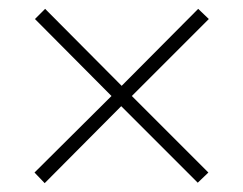

<svg xmlns="http://www.w3.org/2000/svg" viewBox="-20 -570 550 434"><path d="M428 -550 255 -376 82 -550 59 -527 232 -353 58 -180 81 -156 254 -330 427 -157 451 -180 278 -353 452 -527Z"/></svg>

Font: Noto Sans Thai SemCond ExtLt
Style: Regular
Weight: 200
Width: 4
Designer: Monotype Design Team
Foundry: Monotype Imaging Inc.
Version: Version 2.002